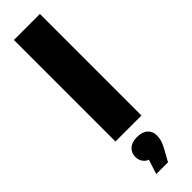

<svg xmlns="http://www.w3.org/2000/svg" viewBox="-340 -733 992 992"><g transform="rotate(-45 156.5 -237.0)"><path d="M61 0V-742H251V0ZM91 268 135 132 156 195Q117 195 97 177Q77 159 77 129Q77 99 98 80.5Q119 62 156 62Q193 62 214 80.5Q235 99 235 129Q235 142 231 159.5Q227 177 214 201L177 268Z"/></g></svg>

Font: MOST Montserrat ExtraBold
Style: Regular
Weight: 800
Designer: Julieta Ulanovsky
Foundry: Julieta Ulanovsky
Version: Version 8.000;March 11, 2024;FontCreator 15.0.0.2926 64-bit